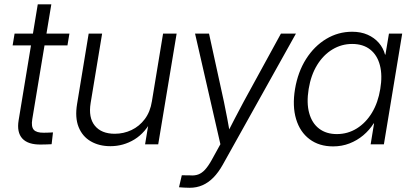

<svg xmlns="http://www.w3.org/2000/svg" viewBox="-20 -681 1942 906"><path d="M307.6 -522.5 298.3 -466.8H39.6L48.8 -522.5ZM158.2 -660.6H222.2L132.3 -118.7Q126.5 -83.5 139.2 -68.8Q151.9 -54.2 187 -54.7Q196.8 -54.7 208.3 -55.2Q219.7 -55.7 230 -56.2L223.6 -0.5Q212.4 0 199.2 0.5Q186 1 173.8 1Q112.3 2 85.4 -27.3Q58.6 -56.6 67.9 -113.3Z M501 8.8Q447.8 8.8 408.2 -14.2Q368.7 -37.1 350.8 -81.8Q333 -126.5 343.8 -190.9L398.4 -522.5H461.9L407.7 -194.8Q396.5 -126 427.5 -87.9Q458.5 -49.8 521.5 -49.8Q563.5 -49.8 600.6 -67.4Q637.7 -85 663.3 -119.1Q689 -153.3 696.8 -203.1L749.5 -522.5H813.5L726.6 0H664.6L685.1 -123.5H700.7Q667 -55.2 614.7 -23.2Q562.5 8.8 501 8.8Z M824.7 202.6 837.9 146 877 146.5Q898.4 148.4 915.3 142.3Q932.1 136.2 947.3 119.9Q962.4 103.5 978.5 74.7L1020 -0.5L900.4 -522.5H966.3L1036.6 -201.2Q1044.9 -161.6 1052.2 -122.6Q1059.6 -83.5 1066.4 -44.4H1048.3Q1067.9 -83.5 1088.4 -122.6Q1108.9 -161.6 1129.9 -201.2L1305.7 -522.5H1376.5L1031.2 96.2Q1010.7 132.8 986.8 157Q962.9 181.2 935.3 193.1Q907.7 205.1 875.5 205.1Q861.3 205.1 849.1 204.3Q836.9 203.6 824.7 202.6Z M1551.8 9.8Q1485.8 9.8 1440.7 -24.2Q1395.5 -58.1 1377.2 -119.1Q1358.9 -180.2 1372.1 -260.7Q1385.7 -341.8 1424.3 -402.6Q1462.9 -463.4 1519.3 -497.3Q1575.7 -531.2 1641.6 -531.2Q1683.1 -531.2 1714.8 -517.1Q1746.6 -502.9 1767.6 -478.8Q1788.6 -454.6 1796.9 -423.3H1798.8L1815.4 -522.5H1877.9L1791.5 0H1729L1745.1 -98.6H1743.2Q1723.1 -66.9 1694.1 -42.5Q1665 -18.1 1629.2 -4.2Q1593.3 9.8 1551.8 9.8ZM1569.3 -48.3Q1621.1 -48.3 1663.8 -75Q1706.5 -101.6 1735.4 -149.4Q1764.2 -197.3 1774.4 -261.2Q1785.2 -325.2 1772.7 -373Q1760.3 -420.9 1726.8 -447.3Q1693.4 -473.6 1641.6 -473.6Q1591.8 -473.6 1549.1 -448Q1506.3 -422.4 1476.8 -374.8Q1447.3 -327.1 1436.5 -261.2Q1425.8 -195.3 1439 -147.5Q1452.1 -99.6 1485.8 -74Q1519.5 -48.3 1569.3 -48.3Z"/></svg>

Font: Inter 28pt Light
Style: Italic
Weight: 300
Italic angle: -9.3988°
Designer: Rasmus Andersson
Foundry: rsms
Version: Version 4.001;git-66647c0bb